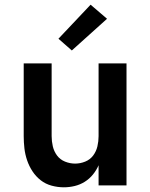

<svg xmlns="http://www.w3.org/2000/svg" viewBox="-20 -790 640 818"><path d="M252 8Q226 8 200 1Q174 -6 153.5 -22Q133 -38 118.5 -60Q104 -82 95.5 -107Q87 -132 84 -158Q81 -184 81 -210V-520H200V-210Q200 -188 205 -166.5Q210 -145 223 -127.5Q236 -110 257 -101.5Q278 -93 300 -93Q322 -93 343 -101.5Q364 -110 377 -127.5Q390 -145 395 -166.5Q400 -188 400 -210V-520H519V0H400V-86Q391 -65 376 -46.5Q361 -28 341 -15.5Q321 -3 298 2.5Q275 8 252 8ZM286 -575 229 -625 366 -770 436 -710Z"/></svg>

Font: Iosevka Fixed Extended
Style: Bold
Weight: 700
Width: 7
Monospace: yes
Designer: Belleve Invis
Foundry: Belleve Invis
Version: Version 24.1.1; ttfautohint (v1.8.4)